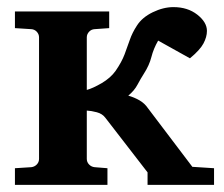

<svg xmlns="http://www.w3.org/2000/svg" viewBox="-20 -520 630 540"><path d="M582 0H395V-35.2L276.9 -188Q268.1 -200.2 252.2 -204.3Q236.3 -208.5 224.1 -209V-73.2Q224.1 -64 230.5 -57.4Q236.8 -50.8 246.1 -49.8L282.2 -46.9V0H22V-46.9L67.9 -49.8Q77.1 -50.8 83.5 -57.4Q89.8 -64 89.8 -73.2V-415Q89.8 -423.8 83.5 -430.7Q77.1 -437.5 67.9 -438L22 -440.9V-487.8H287.1V-440.9L246.1 -438Q236.8 -437.5 230.5 -430.7Q224.1 -423.8 224.1 -415V-267.1Q240.7 -271.5 265.9 -286.1Q291 -300.8 305.2 -320.8Q322.3 -345.7 330.3 -366.9Q338.4 -388.2 345.2 -408.2Q352.1 -428.2 365.2 -448.2Q379.9 -471.2 409.7 -485.6Q439.5 -500 467.8 -500Q507.8 -500 534.9 -478.8Q562 -457.5 562 -433.1Q562 -416 552.2 -397.7Q542.5 -379.4 514.2 -356L424.8 -405.8Q411.6 -382.8 405.8 -359.6Q399.9 -336.4 384.8 -313Q376 -299.3 366.9 -282.2Q357.9 -265.1 340.8 -251Q357.9 -246.1 372.3 -237.8Q386.7 -229.5 396 -215.8L521 -50.8L582 -46.9Z"/></svg>

Font: Charis
Style: Bold
Weight: 700
Designer: Walt Agee, Miriam Martin, Annie Olsen, Victor Gaultney, Lorna Priest, Alan Ward, Bob Hallissy, Martin Hosken, Sharon Cor
Foundry: SIL Global
Version: Version 7.000